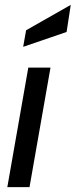

<svg xmlns="http://www.w3.org/2000/svg" viewBox="-20 -767 310 787"><path d="M96 -490H187L101 0H10ZM87 -643 270 -747 253 -636 75 -575Z"/></svg>

Font: Cabin
Style: Italic
Weight: 400
Italic angle: -7°
Designer: Pablo Impallari
Foundry: Pablo Impallari. http://www.impallari.com Igino Marini. http://www.ikern.com
Version: Version 2.200